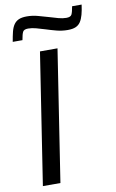

<svg xmlns="http://www.w3.org/2000/svg" viewBox="-97 -941 600 992"><g transform="rotate(-10 202.5 -444.5)"><path d="M21 0ZM45 0 151 -688H243L137 0ZM21 -761ZM405 -889Q401 -859 395 -837Q389 -815 379.5 -800.5Q370 -786 354 -779Q338 -772 312 -772Q282 -772 253.5 -779.5Q225 -787 197 -796Q174 -803 152.5 -809Q131 -815 111 -815Q89 -815 83 -803Q77 -791 72 -761H21Q26 -791 31.5 -813Q37 -835 47 -849.5Q57 -864 73 -871Q89 -878 115 -878Q145 -878 173.5 -870Q202 -862 230 -854Q253 -847 274.5 -841Q296 -835 316 -835Q338 -835 344 -847Q350 -859 355 -889Z"/></g></svg>

Font: Azeri Sans
Style: Italic
Weight: 400
Designer: Hector Gatti & Omnibus-Type (original fonts) / Cristiano Sobral (main changes and remastering)
Foundry: Omnibus-Type
Version: Version 0.07;August 21, 2020;FontCreator 13.0.0.2681 64-bit;